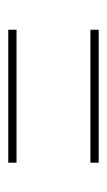

<svg xmlns="http://www.w3.org/2000/svg" viewBox="83 -590 259 465"><g transform="rotate(-90 212.5 -357.5)"><path d="M51 -447H373V-467H51ZM51 -248H373V-268H51Z"/></g></svg>

Font: Noto Serif Display ExtraCondensed Light
Style: Regular
Weight: 300
Width: 2
Designer: Monotype Design Team
Foundry: Monotype Imaging Inc.
Version: Version 2.009